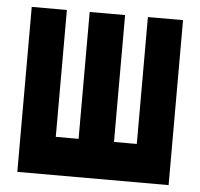

<svg xmlns="http://www.w3.org/2000/svg" viewBox="-47 -664 744 713"><g transform="rotate(5 325.0 -307.5)"><path d="M43 0V-615H174V-142H259V-615H391V-142H476V-615H607V0Z"/></g></svg>

Font: Martian Mono SemiCondensed
Style: Bold
Weight: 700
Width: 4
Designer: Roman Shamin
Foundry: Evil Martians
Version: Version 1.000